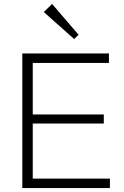

<svg xmlns="http://www.w3.org/2000/svg" viewBox="-20 -953 629 973"><path d="M93 0V-682H146V0ZM127 0V-48H537V0ZM127 -327V-373H506V-327ZM127 -634V-682H532V-634ZM356 -755 202 -892 244 -933 378 -777Z"/></svg>

Font: Outfit Thin ExtraLight
Style: Regular
Weight: 250
Version: Version 1.100;gftools[0.9.27]